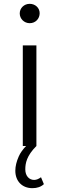

<svg xmlns="http://www.w3.org/2000/svg" viewBox="-20 -762 309 1002"><path d="M135 -641C166 -641 187 -665 187 -693C187 -721 164 -742 135 -742C106 -742 83 -720 83 -692C83 -664 106 -641 135 -641ZM116 0C99 18 86 36 78 54C66 81 60 106 60 129C60 184 96 220 149 220C174 220 194 213 209 199L194 163C183 171 171 177 158 177C133 177 112 157 112 122C112 90 119 51 170 0V-525H99V0Z"/></svg>

Font: Montserrat Z
Style: Regular
Weight: 400
Designer: Julieta Ulanovsky
Foundry: Julieta Ulanovsky
Version: Version 8.000